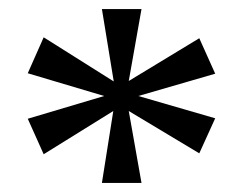

<svg xmlns="http://www.w3.org/2000/svg" viewBox="-20 -780 540 422"><path d="M204 -378H291L263 -536L418 -443L453 -520L284 -569L453 -618L418 -696L263 -602L291 -760H204L230 -601L76 -698L41 -619L209 -569L41 -519L76 -441L229 -536Z"/></svg>

Font: Noto Fangsong KSS Vertical
Style: Regular
Weight: 400
Designer: LIU Zhao, ZHANG Congyu, Kushim JIANG
Foundry: Guyu Beijing Co. Ltd.
Version: Version 1.000;November 16, 2022;FontCreator 11.5.0.2427 64-b